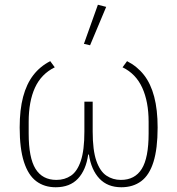

<svg xmlns="http://www.w3.org/2000/svg" viewBox="-20 -778 748 810"><path d="M371 -349V-223Q371 -144 386.5 -99.5Q402 -55 429 -37Q456 -19 490 -19Q549 -19 578 -65.5Q607 -112 607 -215V-264Q607 -349 580 -408Q553 -467 497 -494L516 -520Q559 -498 587.5 -461.5Q616 -425 630.5 -370Q645 -315 645 -240Q645 -151 627.5 -95Q610 -39 575.5 -13.5Q541 12 492 12Q434 12 399.5 -24.5Q365 -61 355 -126H352Q343 -61 309 -24.5Q275 12 215 12Q167 12 133 -13.5Q99 -39 81 -95Q63 -151 63 -240Q63 -315 77.5 -369.5Q92 -424 120.5 -461Q149 -498 192 -520L211 -494Q154 -466 127.5 -408Q101 -350 101 -264V-215Q101 -112 130 -65.5Q159 -19 218 -19Q253 -19 279.5 -37Q306 -55 321 -99.5Q336 -144 336 -223V-349ZM428 -749 360 -587 334 -593 393 -758Z"/></svg>

Font: IBM Plex Sans ExtraLight
Style: Regular
Weight: 250
Designer: Mike Abbink, Paul van der Laan, Pieter van Rosmalen
Foundry: Bold Monday
Version: Version 3.201